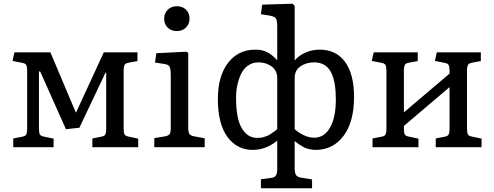

<svg xmlns="http://www.w3.org/2000/svg" viewBox="-20 -786 2639 1025"><path d="M50.8 0V-46.9L99.1 -56.2Q108.4 -58.1 114 -61.5Q119.6 -64.9 121.8 -72Q124 -79.1 124.5 -85Q125 -90.8 125 -104V-407.2Q125 -429.7 120.4 -438.5Q115.7 -447.3 100.1 -450.2L46.9 -460.9L57.1 -506.8H249L384.8 -185.1L388.2 -189.9L534.2 -506.8H713.9V-460L666 -451.2Q656.7 -449.2 651.1 -445.8Q645.5 -442.4 643.3 -435.1Q641.1 -427.7 640.6 -421.9Q640.1 -416 640.1 -402.8V-100.1Q640.1 -77.6 644.8 -68.8Q649.4 -60.1 665 -57.1L717.8 -45.9V0H473.1V-46.9L521 -56.2Q530.3 -58.1 535.9 -61.5Q541.5 -64.9 543.7 -72Q545.9 -79.1 546.4 -85Q546.9 -90.8 546.9 -104V-397.9H543L403.8 -104L332 -96.2L194.8 -403.8L188 -404.8V-100.1Q188 -77.6 192.6 -68.8Q197.3 -60.1 212.9 -57.1L266.1 -45.9V0Z M923.8 -620.1Q894.5 -620.1 875.5 -638.4Q856.4 -656.7 856.4 -686Q856.4 -715.3 875.5 -734.1Q894.5 -752.9 923.8 -752.9Q954.1 -752.9 972.9 -734.6Q991.7 -716.3 991.7 -687Q991.7 -657.7 972.7 -638.9Q953.6 -620.1 923.8 -620.1ZM803.7 0V-48.8L860.8 -58.1Q870.1 -59.6 876 -62.7Q881.8 -65.9 885 -69.3Q888.2 -72.8 889.6 -79.8Q891.1 -86.9 891.4 -92.3Q891.6 -97.7 891.6 -108.9V-381.8Q891.6 -417.5 885.5 -429.7Q879.4 -441.9 855.5 -444.8L807.6 -452.1L814.5 -502L972.7 -509.8L984.9 -504.9V-105Q984.9 -82 990.7 -71.8Q996.6 -61.5 1016.6 -58.1L1072.8 -47.9V0Z M1373 219.2V170.9L1431.2 163.1Q1447.8 160.2 1453.9 149.2Q1460 138.2 1460 116.2V-35.2Q1400.4 14.2 1328.1 14.2Q1245.6 14.2 1194.3 -54.9Q1143.1 -124 1143.1 -257.8Q1143.1 -379.9 1197.5 -450.4Q1252 -521 1342.3 -521Q1381.8 -521 1408.9 -506.1Q1436 -491.2 1460 -463.9V-643.1Q1460 -676.8 1452.9 -687.7Q1445.8 -698.7 1417 -703.1L1373 -710L1379.4 -761.2L1542 -766.1L1553.2 -754.9V-462.9Q1570.3 -485.8 1606.7 -503.4Q1643.1 -521 1686 -521Q1774.9 -521 1822.5 -455.1Q1870.1 -389.2 1870.1 -269Q1870.1 -134.8 1813.7 -60.3Q1757.3 14.2 1666 14.2Q1645.5 14.2 1627.2 9.5Q1608.9 4.9 1593 -4.9Q1577.1 -14.6 1570.8 -19.3Q1564.5 -23.9 1553.2 -33.2V112.8Q1553.2 137.2 1560.3 148.2Q1567.4 159.2 1585 162.1L1646 171.9V219.2ZM1352.1 -49.8Q1363.3 -49.8 1373 -51Q1382.8 -52.2 1392.3 -55.7Q1401.9 -59.1 1408.2 -61.5Q1414.6 -64 1423.3 -69.8Q1432.1 -75.7 1435.8 -78.1Q1439.5 -80.6 1448.7 -87.6Q1458 -94.7 1460 -96.2V-369.1Q1460 -409.2 1430.2 -431.2Q1400.4 -453.1 1359.4 -453.1Q1328.1 -453.1 1304 -436Q1279.8 -418.9 1266.6 -390.6Q1253.4 -362.3 1246.8 -330.3Q1240.2 -298.3 1240.2 -264.2Q1240.2 -151.9 1271.2 -100.8Q1302.2 -49.8 1352.1 -49.8ZM1656.2 -50.8Q1711.4 -50.8 1742.2 -105.2Q1772.9 -159.7 1772.9 -254.9Q1772.9 -300.3 1767.3 -335Q1761.7 -369.6 1748.8 -397Q1735.8 -424.3 1712.6 -438.7Q1689.5 -453.1 1657.2 -453.1Q1615.2 -453.1 1584.2 -431.9Q1553.2 -410.6 1553.2 -370.1V-96.2Q1575.2 -76.7 1603 -63.7Q1630.9 -50.8 1656.2 -50.8Z M1968.8 0V-46.9L2017.1 -56.2Q2026.4 -58.1 2032 -61.5Q2037.6 -64.9 2039.8 -72Q2042 -79.1 2042.5 -85Q2043 -90.8 2043 -104V-407.2Q2043 -429.7 2038.3 -438.5Q2033.7 -447.3 2018.1 -450.2L1964.8 -460.9L1975.1 -506.8H2210V-460L2162.1 -451.2Q2152.8 -449.2 2147.2 -445.8Q2141.6 -442.4 2139.4 -435.1Q2137.2 -427.7 2136.7 -421.9Q2136.2 -416 2136.2 -402.8V-186L2379.9 -393.1V-407.2Q2379.9 -429.7 2375.2 -438.5Q2370.6 -447.3 2355 -450.2L2301.8 -460.9L2312 -506.8H2546.9V-460L2499 -451.2Q2489.7 -449.2 2484.1 -445.8Q2478.5 -442.4 2476.3 -435.1Q2474.1 -427.7 2473.6 -421.9Q2473.1 -416 2473.1 -402.8V-100.1Q2473.1 -77.6 2477.8 -68.8Q2482.4 -60.1 2498 -57.1L2550.8 -45.9V0H2306.2V-46.9L2354 -56.2Q2363.3 -58.1 2368.9 -61.5Q2374.5 -64.9 2376.7 -72Q2378.9 -79.1 2379.4 -85Q2379.9 -90.8 2379.9 -104V-320.8L2136.2 -113.8V-100.1Q2136.2 -77.6 2140.9 -68.8Q2145.5 -60.1 2161.1 -57.1L2213.9 -45.9V0Z"/></svg>

Font: Literata Book
Style: Regular
Weight: 400
Designer: Latin by Veronika Burian and Jose Scaglione. Greek by Irene Vlachou. Cyrillic by Vera Evstafieva
Foundry: TypeTogether
Version: Version 2.003;PS 002.003;hotconv 1.0.88;makeotf.lib2.5.64775